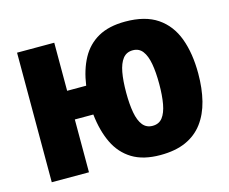

<svg xmlns="http://www.w3.org/2000/svg" viewBox="-102 -868 1220 1022"><g transform="rotate(-15 507.5 -357.5)"><path d="M969 -358Q969 -275 952 -207.5Q935 -140 898.5 -91Q862 -42 804 -16Q746 10 663 10Q569 10 508.5 -27Q448 -64 415.5 -131.5Q383 -199 373 -291H271V0H66V-714H271V-449H376Q388 -534 421.5 -596Q455 -658 514.5 -691.5Q574 -725 664 -725Q774 -725 841 -679.5Q908 -634 938.5 -551.5Q969 -469 969 -358ZM572 -358Q572 -294 580.5 -247.5Q589 -201 609 -176Q629 -151 663 -151Q698 -151 717.5 -176Q737 -201 745.5 -247.5Q754 -294 754 -358Q754 -423 745.5 -469.5Q737 -516 717.5 -541.5Q698 -567 664 -567Q629 -567 609 -541.5Q589 -516 580.5 -469.5Q572 -423 572 -358Z"/></g></svg>

Font: Noto Sans Display Black
Style: Regular
Weight: 900
Designer: Monotype Design Team
Foundry: Monotype Imaging Inc.
Version: Version 2.003